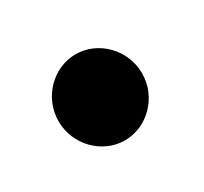

<svg xmlns="http://www.w3.org/2000/svg" viewBox="-49 -197 275 259"><g transform="rotate(-30 88.5 -67.0)"><path d="M21 -67C21 -30 51 0 86 0C121 0 151 -30 151 -67C151 -104 121 -134 86 -134C51 -134 21 -104 21 -67Z"/></g></svg>

Font: Ampere
Style: SCCnd
Weight: 400
Version: Version 1